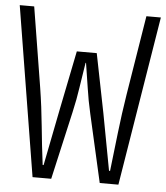

<svg xmlns="http://www.w3.org/2000/svg" viewBox="-54 -774 709 820"><g transform="rotate(5 300.5 -363.5)"><path d="M116 0 -2.5 -727H59.5L115 -384.5Q128 -302.5 136 -220Q144 -137.5 154.5 -55.5H158.5L206.5 -298.5L257.5 -551.5H343L393.5 -298.5L439 -55.5H443.5Q453 -137.5 462.5 -220.2Q472 -303 485 -384.5L540.5 -727H602.5L484 0H404L338 -291Q325 -348 317.8 -398.2Q310.5 -448.5 301 -506H299Q289.5 -448.5 282.2 -398.2Q275 -348 262 -291L196 0Z"/></g></svg>

Font: Spline Sans Mono Light
Style: Regular
Weight: 300
Monospace: yes
Version: Version 1.004